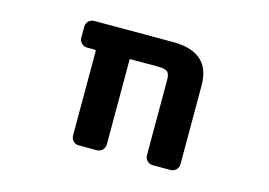

<svg xmlns="http://www.w3.org/2000/svg" viewBox="-76 -694 1152 821"><g transform="rotate(15 500.0 -283.5)"><path d="M651.4 -17.6Q636.7 -17.6 626.5 -27.8Q616.2 -38.1 616.2 -52.7V-384.8Q616.2 -412.1 606.4 -420.9Q594.7 -430.7 564.5 -430.7H442.4Q438.5 -430.7 438.5 -426.8V-52.7Q438.5 -38.1 428.2 -27.8Q418 -17.6 403.3 -17.6H323.2Q308.6 -17.6 298.8 -27.8Q289.1 -38.1 289.1 -52.7V-426.8Q289.1 -430.7 284.2 -430.7H250Q235.4 -430.7 225.1 -440.9Q214.8 -451.2 214.8 -465.8V-513.7Q214.8 -528.3 225.1 -538.6Q235.4 -548.8 250 -548.8H599.6Q764.6 -548.8 764.6 -401.4V-52.7Q764.6 -38.1 754.4 -27.8Q744.1 -17.6 729.5 -17.6Z"/></g></svg>

Font: Rounded-L Mgen+ 1m bold
Style: Bold
Weight: 700
Designer: [Source Han Sans]
Ryoko NISHIZUKA  (kana & ideographs); Paul D. Hunt (Latin, Greek & Cyrillic); Wenlong ZHANG  (bopomofo
Version: Version 1.059.20150602